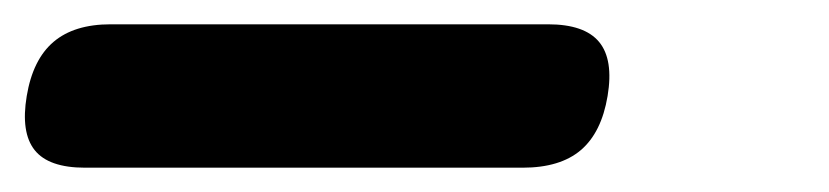

<svg xmlns="http://www.w3.org/2000/svg" viewBox="-62 41 682 158"><path d="M8 179Q-22 179 -33.5 164.5Q-45 150 -40 120Q-35 90 -18 75.5Q-1 61 29 61H389Q419 61 431 75.5Q443 90 438 120Q433 150 416 164.5Q399 179 368 179Z"/></svg>

Font: Maple Mono
Style: Bold Italic
Weight: 700
Italic angle: -10°
Monospace: yes
Designer: subframe7536
Version: Version 7.000